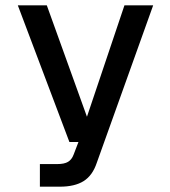

<svg xmlns="http://www.w3.org/2000/svg" viewBox="-20 -552 640 722"><path d="M130 150V65H195Q222 65 236 56.5Q250 48 257 29L275 -18H241L47 -532H156L307 -113L448 -532H556L344 60Q328 108 294.5 129Q261 150 205 150Z"/></svg>

Font: Geist Mono Medium
Style: Regular
Weight: 500
Monospace: yes
Designer: Basement.studio, Andrés Briganti, Mateo Zaragoza
Foundry: Basement.studio, Vercel, Andrés Briganti, Guido Ferreyra, Mateo Zaragoza
Version: Version 1.500; ttfautohint (v1.8.4.7-5d5b)